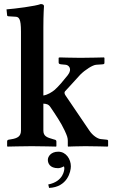

<svg xmlns="http://www.w3.org/2000/svg" viewBox="-20 -718 563 943"><path d="M83 -77C83 -49 67 -39 35 -34L23 -32C18 -31 15 -29 15 -23V0L17 2C17 2 101 0 136 0C175 0 255 2 255 2L257 0V-23C257 -29 253 -31 249 -32L242 -34C210 -43 193 -49 193 -77V-209C209 -208 219 -206 229 -190C252 -156 280 -115 297 -78C310 -50 313 -41 313 -26V0L315 2C315 2 364 0 399 0C438 0 508 2 508 2L511 0V-26C511 -30 508 -32 503 -32L474 -35C459 -37 435 -52 418 -78L302 -249C297 -256 295 -264 299 -269C299 -269 350 -324 374 -351C398 -375 435 -399 453 -400L483 -402C492 -403 493 -404 493 -412V-434L490 -436C490 -436 414 -434 375 -434C340 -434 273 -436 273 -436L268 -434V-412C268 -406 270 -403 281 -402L302 -400C317 -399 337 -380 313 -349C290 -320 269 -295 249 -277C236 -266 214 -252 193 -249V-583C193 -648 196 -688 196 -688C196 -695 189 -698 180 -698C155 -688 53 -675 12 -672L15 -643C15 -640 18 -638 21 -638L53 -636C73 -636 83 -628 83 -563ZM266 27C230 27 215 51 215 67C215 83 224 108 265 108C273 108 283 105 294 99C295 102 296 105 296 109C296 115 293 173 217 188L221 205C311 201 328 125 328 99C328 64 305 27 266 27Z"/></svg>

Font: Libertinus Serif Semibold
Style: Regular
Weight: 600
Designer: Philipp H. Poll, Khaled Hosny
Foundry: Caleb Maclennan
Version: Version 7.050;RELEASE